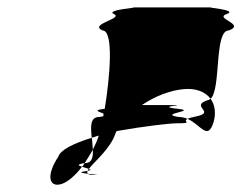

<svg xmlns="http://www.w3.org/2000/svg" viewBox="-20 -715 650 517"><path d="M137 -293C103 -242 112 -208 147 -220C164 -226 183 -243 201 -266C191 -269 185 -272 208 -276C215 -287 223 -299 230 -312C229 -322 229 -333 227 -344C179 -329 143 -312 137 -293ZM256 -633C218 -650 313 -665 287 -677C261 -689 362 -695 337 -695H551C526 -695 625 -689 590 -677C556 -665 643 -650 596 -633C556 -633 576 -475 547 -449C533 -468 507 -478 475 -475C439 -472 397 -456 362 -432H438C500 -432 390 -429 459 -422C515 -416 403 -409 461 -400C469 -400 478 -398 485 -395C469 -387 504 -383 456 -383C437 -383 367 -375 294 -362L291 -356C278 -315 234 -280 219 -260C215 -262 206 -264 201 -266C204 -269 206 -272 208 -276H209C228 -276 231 -292 230 -312C236 -324 242 -337 246 -350C239 -348 234 -346 227 -344C224 -373 222 -400 247 -400C251 -401 256 -401 258 -402C259 -404 258 -407 259 -409C249 -414 226 -418 262 -422C276 -507 287 -633 256 -633ZM211 -254C213 -254 215 -255 216 -255C214 -252 215 -249 217 -247C202 -249 188 -251 211 -254ZM216 -255C227 -257 224 -258 219 -260C217 -258 217 -257 216 -255ZM217 -247C219 -245 223 -244 231 -244C254 -244 234 -245 217 -247ZM485 -395C521 -379 539 -335 555 -386C562 -410 559 -433 547 -449C544 -447 541 -445 538 -445C490 -428 565 -413 506 -401C495 -399 489 -397 485 -395Z"/></svg>

Font: bitstorm
Style: exextobl
Weight: 400
Version: Version 0.2